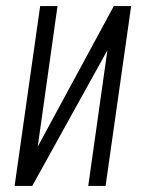

<svg xmlns="http://www.w3.org/2000/svg" viewBox="-20 -611 466 631"><path d="M28 0 112 -591H169L104 -129L354 -591H411L327 0H270L333 -446L86 0Z"/></svg>

Font: Alumni Sans
Style: Italic
Weight: 400
Italic angle: -8°
Version: Version 1.016